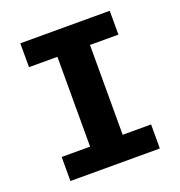

<svg xmlns="http://www.w3.org/2000/svg" viewBox="-126 -800 852 908"><g transform="rotate(-20 300.0 -346.5)"><path d="M525 -573H382V-121H525V0H75V-121H218V-573H75V-693H525Z"/></g></svg>

Font: Fira Mono
Style: Bold
Weight: 700
Monospace: yes
Designer: Carrois Corporate & Edenspiekermann AG
Foundry: Carrois Corporate GbR & Edenspiekermann AG
Version: Version 3.206